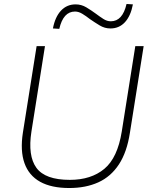

<svg xmlns="http://www.w3.org/2000/svg" viewBox="-20 -937 762 965"><path d="M328 8Q238 8 181.5 -23.5Q125 -55 103 -117Q81 -179 95 -270L164 -705H206L138 -276Q119 -154 163 -93.5Q207 -33 331 -33Q438 -33 504.5 -88.5Q571 -144 592 -276L660 -705H702L633 -270Q618 -172 577.5 -110.5Q537 -49 474 -20.5Q411 8 328 8ZM278 -792 246 -794Q257 -852 286.5 -883.5Q316 -915 360 -915Q389 -915 414 -900Q439 -885 462 -868Q482 -853 500 -841.5Q518 -830 537 -830Q596 -830 616 -917L648 -915Q637 -857 608 -825.5Q579 -794 535 -794Q506 -794 480.5 -809.5Q455 -825 432 -841Q413 -856 394 -867.5Q375 -879 357 -879Q298 -879 278 -792Z"/></svg>

Font: Mulish ExtraLight
Style: Italic
Weight: 200
Italic angle: -9°
Designer: Vernon Adams
Foundry: Vernon Adams
Version: Version 3.603